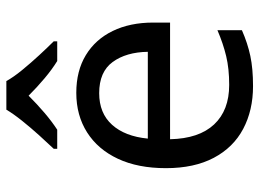

<svg xmlns="http://www.w3.org/2000/svg" viewBox="-126 -680 816 604"><g transform="rotate(-90 282.0 -378.0)"><path d="M292 -546Q361 -546 410.5 -516Q460 -486 486.5 -431.5Q513 -377 513 -304V-251H146Q148 -160 192.5 -112.5Q237 -65 317 -65Q368 -65 407.5 -74.5Q447 -84 489 -102V-25Q448 -7 408 1.5Q368 10 313 10Q237 10 178.5 -21Q120 -52 87.5 -113.5Q55 -175 55 -264Q55 -352 84.5 -415Q114 -478 167.5 -512Q221 -546 292 -546ZM291 -474Q228 -474 191.5 -433.5Q155 -393 148 -321H421Q420 -389 389 -431.5Q358 -474 291 -474ZM329 -766Q341 -744 363.5 -716.5Q386 -689 410.5 -662.5Q435 -636 454 -617V-606H392Q366 -622 338 -645.5Q310 -669 283 -696Q256 -669 229 -646Q202 -623 176 -606H116V-617Q135 -637 158.5 -663Q182 -689 204 -716.5Q226 -744 239 -766Z"/></g></svg>

Font: Go Noto Kurrent-Regular
Style: Regular
Weight: 400
Designer: Monotype Design Team
Foundry: Monotype Imaging Inc.
Version: Version 2.012; ttfautohint (v1.8.4.7-5d5b)